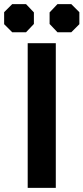

<svg xmlns="http://www.w3.org/2000/svg" viewBox="-64 -909 404 929"><path d="M70 -700H206V0H70ZM-44 -792V-850L-5 -889H62L100 -849V-793L62 -753H-5ZM176 -793V-849L214 -889H281L320 -850V-792L281 -753H214Z"/></svg>

Font: Chakra Petch
Style: Bold
Weight: 700
Designer: Katatrad Aksorn Co.,Ltd.
Foundry: Cadson Demak Co.,Ltd.
Version: Version 1.000; ttfautohint (v1.6)